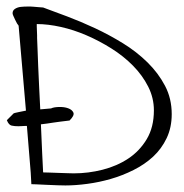

<svg xmlns="http://www.w3.org/2000/svg" viewBox="-20 -566 565 589"><path d="M20.5 -216.8Q21.5 -217.8 22 -218.3Q22.5 -218.8 26.4 -219.7Q30.3 -220.7 37.6 -222.2Q44.9 -223.6 59.6 -226.6L37.1 -487.3Q35.2 -489.3 32.2 -494.1Q29.3 -499 26.4 -505.4Q23.4 -511.7 21 -517.1Q18.6 -522.5 18.6 -525.4Q18.6 -534.2 26.4 -539.1Q34.2 -543.9 43.9 -544.9Q53.7 -545.9 63 -545.9Q72.3 -545.9 74.2 -545.9Q77.1 -545.9 82.5 -545.4Q87.9 -544.9 94.2 -544.4Q100.6 -543.9 105.5 -543.5Q110.4 -543 112.3 -543Q144.5 -531.2 186 -515.6Q227.5 -500 271.5 -479.5Q315.4 -459 357.4 -433.1Q399.4 -407.2 432.6 -374.5Q465.8 -341.8 486.3 -302.7Q506.8 -263.7 506.8 -215.8Q506.8 -174.8 491.2 -142.1Q475.6 -109.4 449.7 -85.4Q423.8 -61.5 389.6 -44.4Q355.5 -27.3 319.8 -17.1Q284.2 -6.8 248 -2Q211.9 2.9 180.7 2.9Q173.8 2.9 157.2 2.4Q140.6 2 123 1Q105.5 0 91.3 -0.5Q77.1 -1 76.2 -1L74.2 -37.1L62.5 -179.7H57.6Q56.6 -179.7 48.3 -179.2Q40 -178.7 36.1 -178.7Q24.4 -178.7 15.6 -180.7Q6.8 -182.6 1 -197.3ZM92.8 -492.2Q92.8 -490.2 92.8 -484.4Q92.8 -478.5 93.3 -471.2Q93.8 -463.9 93.8 -458Q93.8 -452.1 93.8 -449.2Q94.7 -437.5 95.2 -414.6Q95.7 -391.6 97.2 -362.3Q98.6 -333 100.1 -298.8Q101.6 -264.6 103.5 -230.5L136.7 -233.4Q144.5 -237.3 160.6 -237.8Q176.8 -238.3 189 -233.9Q201.2 -229.5 205.1 -220.7Q209 -211.9 193.4 -196.3Q177.7 -194.3 165.5 -192.9Q153.3 -191.4 143.6 -189.9Q133.8 -188.5 124.5 -187Q115.2 -185.5 105.5 -184.6Q107.4 -135.7 109.4 -95.7Q111.3 -55.7 112.3 -37.1Q118.2 -37.1 131.3 -36.6Q144.5 -36.1 159.2 -35.6Q173.8 -35.2 187 -34.7Q200.2 -34.2 206.1 -34.2Q251 -34.2 294.9 -45.4Q338.9 -56.6 373.5 -79.6Q408.2 -102.5 430.2 -139.2Q452.1 -175.8 452.1 -227.5Q452.1 -265.6 434.6 -300.3Q417 -335 388.2 -364.3Q359.4 -393.6 322.3 -417Q285.2 -440.4 245.6 -457.5Q206.1 -474.6 166.5 -483.4Q127 -492.2 92.8 -492.2Z"/></svg>

Font: Annie Use Your Telescope
Style: Regular
Weight: 400
Designer: Kimberly Geswein
Foundry: Kimberly Geswein
Version: Version 1.002 2001